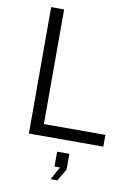

<svg xmlns="http://www.w3.org/2000/svg" viewBox="-104 -807 776 1110"><g transform="rotate(10 284.0 -252.0)"><path d="M104 0H541V-69H180V-742H104ZM313 238 355 167V75H283V162H315L274 238Z"/></g></svg>

Font: Cheyenne Sans Light
Style: Regular
Weight: 300
Designer: The Public Sans project authors (U.S. Web Design System), Libre Franklin designed by Pablo Impallari and Rodrigo Fuenzal
Foundry: The Cheyenne Sans Project Authors
Version: Version 2.007